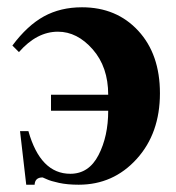

<svg xmlns="http://www.w3.org/2000/svg" viewBox="-20 -493 484 527"><path d="M32 -350 14 -368Q55 -423 100.5 -448Q146 -473 205 -473Q300 -473 359.5 -408.5Q419 -344 419 -237Q419 -127 355 -56.5Q291 14 196 14Q165 14 142 9Q119 4 108.5 -1Q98 -6 97 -6Q76 -6 75 14H52L35 -133H58Q91 -16 173 -16Q224 -16 250.5 -67.5Q277 -119 277 -189H120V-233H277Q277 -309 234.5 -357.5Q192 -406 139 -406Q81 -406 32 -350Z"/></svg>

Font: STIX MathJax Main
Style: Bold
Weight: 700
Designer: MicroPress Inc., with final additions and corrections provided by Coen Hoffman, Elsevier (retired)
Version: Version 1.1.1